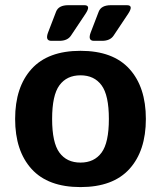

<svg xmlns="http://www.w3.org/2000/svg" viewBox="-20 -721 629 750"><path d="M39.1 -256.3Q39.1 -380.9 103.3 -451.7Q167.5 -522.5 294.4 -522.5Q421.4 -522.5 485.6 -451.7Q549.8 -380.9 549.8 -256.3Q549.8 -131.8 485.6 -61Q421.4 9.8 294.4 9.8Q167.5 9.8 103.3 -61Q39.1 -131.8 39.1 -256.3ZM183.6 -256.3Q183.6 -163.6 212.2 -124.8Q240.7 -85.9 294.4 -85.9Q348.1 -85.9 376.7 -124.8Q405.3 -163.6 405.3 -256.3Q405.3 -349.1 376.7 -387.9Q348.1 -426.8 294.4 -426.8Q240.7 -426.8 212.2 -387.9Q183.6 -349.1 183.6 -256.3ZM180.7 -561.5Q155.3 -561.5 168 -594.7L199.2 -675.8Q209 -700.7 246.6 -700.7H309.6Q336.4 -700.7 314 -667L257.3 -582Q243.7 -561.5 211.9 -561.5ZM347.2 -561.5Q321.8 -561.5 334.5 -594.7L365.7 -675.8Q375.5 -700.7 413.1 -700.7H476.1Q502.9 -700.7 480.5 -667L423.8 -582Q410.2 -561.5 378.4 -561.5Z"/></svg>

Font: Istok Web
Style: Bold
Weight: 700
Designer: Andrey V. Panov
Foundry: Andrey V. Panov
Version: Version 1.0.2g